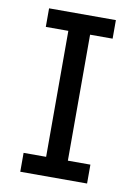

<svg xmlns="http://www.w3.org/2000/svg" viewBox="-79 -729 559 782"><g transform="rotate(10 200.5 -338.0)"><path d="M336.4 0H60.1V-78.1H153.3V-599.1H60.1V-675.8H336.4V-599.1H243.2V-78.1H336.4Z"/></g></svg>

Font: Cadman
Style: Regular
Weight: 400
Designer: Paul James MIller
Foundry: High-Logic / Made with FontCreator
Version: Version 2.114;March 28, 2021;FontCreator 13.0.0.2683 64-bit